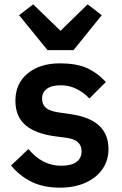

<svg xmlns="http://www.w3.org/2000/svg" viewBox="-20 -852 562 885"><path d="M319 -621H199L68 -782L133 -832L259 -710L384 -832L449 -782ZM31 -89 111 -165Q175 -88 262 -88Q309 -88 332.5 -105.5Q356 -123 356 -155Q356 -181 339 -196.5Q322 -212 285 -217L232 -224Q143 -236 97 -275.5Q51 -315 51 -388Q51 -467 107.5 -513.5Q164 -560 256 -560Q331 -560 379 -539Q427 -518 468 -474L392 -398Q367 -425 333 -442Q299 -459 261 -459Q218 -459 196 -442.5Q174 -426 174 -398Q174 -370 191.5 -355Q209 -340 249 -334L304 -326Q480 -302 480 -165Q480 -112 452 -72Q424 -32 373.5 -9.5Q323 13 256 13Q182 13 127.5 -13Q73 -39 31 -89Z"/></svg>

Font: IBM Plex Sans JP SemiBold
Style: Regular
Weight: 600
Designer: Mike Abbink; Paul van der Laan; Pieter van Rosmalen; Wujin Sim; Yejin Wi; Jinhee Kim; Boomi Park; Yona Kim; Kichan Ma
Foundry: Sandoll Inc.
Version: Version 1.001